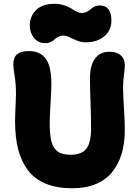

<svg xmlns="http://www.w3.org/2000/svg" viewBox="-20 -987 729 1020"><path d="M219.2 -757.8Q183.1 -757.8 160.6 -785.4Q138.2 -813 138.2 -851.1Q138.2 -899.9 171.4 -933.3Q204.6 -966.8 270 -966.8Q295.9 -966.8 319.6 -959.2Q343.3 -951.7 357.4 -942.4Q371.6 -933.1 387.2 -925.5Q402.8 -918 414.1 -918Q429.2 -918 441.7 -924.3Q454.1 -930.7 461.4 -938Q468.8 -945.3 481.4 -951.7Q494.1 -958 509.8 -958Q571.8 -958 571.8 -877.9Q571.8 -826.7 534.2 -794.4Q496.6 -762.2 436 -762.2Q411.1 -762.2 389.2 -771.2Q367.2 -780.3 349.4 -789.1Q331.5 -797.9 316.9 -797.9Q300.8 -797.9 288.8 -791.5Q276.9 -785.2 270.3 -777.8Q263.7 -770.5 250.5 -764.2Q237.3 -757.8 219.2 -757.8ZM365.2 13.2Q282.7 13.2 223.6 -11Q164.6 -35.2 128.9 -82Q93.3 -128.9 76.7 -192.9Q60.1 -256.8 60.1 -341.8Q60.1 -371.1 62.5 -420.7Q64.9 -470.2 64.9 -485.8Q64.9 -540.5 57.9 -583.3Q50.8 -626 50.8 -645Q50.8 -682.1 71.3 -699Q91.8 -715.8 132.8 -715.8Q159.7 -715.8 180.4 -707.8Q201.2 -699.7 218 -681.2Q234.9 -662.6 243.9 -627.9Q252.9 -593.3 252.9 -543.9Q252.9 -513.7 248.5 -438.7Q244.1 -363.8 244.1 -332Q244.1 -280.3 250.5 -247.6Q256.8 -214.8 271.7 -196.5Q286.6 -178.2 306.6 -171.6Q326.7 -165 357.9 -165Q412.6 -165 438.2 -196.3Q463.9 -227.5 463.9 -305.2Q463.9 -359.9 460.9 -441.9Q458 -523.9 458 -574.2Q458 -637.7 484.1 -674.8Q510.3 -711.9 562 -711.9Q600.1 -711.9 621.6 -693.1Q643.1 -674.3 643.1 -638.2Q643.1 -624.5 638.4 -588.4Q633.8 -552.2 633.8 -520Q633.8 -485.8 638.4 -413.6Q643.1 -341.3 643.1 -297.9Q643.1 -227.5 626.5 -171.4Q609.9 -115.2 576.4 -73.5Q543 -31.7 489.3 -9.3Q435.5 13.2 365.2 13.2Z"/></svg>

Font: Shantell Sans Normal
Style: Regular
Weight: 800
Designer: Stephen Nixon, Anya Danilova, Shantell Martin
Foundry: Arrow Type
Version: Version 1.006;[559af2be0]